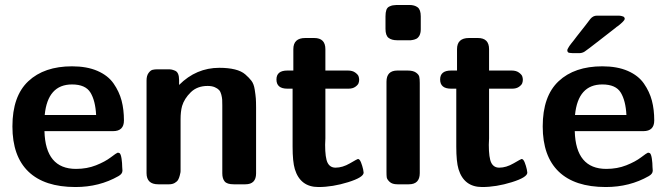

<svg xmlns="http://www.w3.org/2000/svg" viewBox="-20 -742 2686 773"><path d="M30 -233Q30 -355 94 -415Q158 -475 270 -475Q330 -475 372.5 -456.5Q415 -438 437.5 -405.5Q460 -373 469.5 -337Q479 -301 479 -257Q479 -214 435 -214H159Q163 -62 286 -62Q330 -62 366.5 -76.5Q403 -91 426 -108.5Q449 -126 453 -127H457L462 -125Q467 -120 469.5 -102.5Q472 -85 472 -70L473 -55Q473 -42 457 -33Q380 11 284 11Q159 11 94.5 -51Q30 -113 30 -233ZM160 -279H367Q364 -337 344 -369.5Q324 -402 270 -402Q172 -402 160 -279Z M570 -45V-418Q570 -437 578 -448Q586 -459 594.5 -461Q603 -463 615 -463H655Q665 -463 670.5 -462Q676 -461 684.5 -457.5Q693 -454 697 -444.5Q701 -435 701 -420V-400Q770 -469 863 -469Q899 -469 925.5 -462.5Q952 -456 967.5 -442.5Q983 -429 992.5 -416.5Q1002 -404 1005.5 -381.5Q1009 -359 1010 -345.5Q1011 -332 1011 -308V-44Q1011 0 968 0H921Q894 0 884.5 -11.5Q875 -23 875 -44V-318Q875 -333 874.5 -341Q874 -349 871 -361Q868 -373 862 -379.5Q856 -386 844.5 -391Q833 -396 816 -396Q774 -396 748 -370.5Q722 -345 713 -315Q707 -293 707 -261V-53Q707 -51 706.5 -47.5Q706 -44 703.5 -34.5Q701 -25 697 -18Q693 -11 683.5 -5.5Q674 0 661 0H617Q570 0 570 -45Z M1093 -422Q1093 -458 1137 -458H1161V-544Q1161 -589 1209 -589H1245Q1290 -589 1290 -544V-458H1381Q1399 -458 1410 -450Q1421 -442 1423.5 -435Q1426 -428 1426 -421Q1426 -414 1423.5 -407Q1421 -400 1410.5 -392.5Q1400 -385 1383 -385H1290V-185Q1290 -180 1289.5 -172Q1289 -164 1289 -159Q1289 -106 1299 -86.5Q1309 -67 1331 -67Q1359 -67 1389 -84.5Q1419 -102 1421 -102Q1428 -102 1433.5 -88Q1439 -74 1442 -60L1444 -47Q1444 -28 1381.5 -8.5Q1319 11 1262 11Q1189 11 1167 -61Q1158 -91 1158 -152V-385H1137Q1093 -385 1093 -422Z M1532 -626V-676Q1532 -692 1535.5 -702Q1539 -712 1548 -716Q1557 -720 1561.5 -720.5Q1566 -721 1577 -722H1628Q1649 -722 1661.5 -712.5Q1674 -703 1674 -676V-624Q1674 -616 1672.5 -609.5Q1671 -603 1668.5 -598.5Q1666 -594 1662.5 -590.5Q1659 -587 1655.5 -585.5Q1652 -584 1647.5 -582.5Q1643 -581 1640.5 -581Q1638 -581 1634 -580H1630H1578Q1557 -580 1544.5 -589.5Q1532 -599 1532 -626ZM1536 -50V-413Q1536 -458 1580 -458H1621Q1643 -458 1654.5 -450Q1666 -442 1668 -433Q1670 -424 1670 -408V-45Q1670 0 1626 0H1580Q1559 0 1548.5 -10Q1538 -20 1537 -28Q1536 -36 1536 -50Z M1752 -422Q1752 -458 1796 -458H1820V-544Q1820 -589 1868 -589H1904Q1949 -589 1949 -544V-458H2040Q2058 -458 2069 -450Q2080 -442 2082.5 -435Q2085 -428 2085 -421Q2085 -414 2082.5 -407Q2080 -400 2069.5 -392.5Q2059 -385 2042 -385H1949V-185Q1949 -180 1948.5 -172Q1948 -164 1948 -159Q1948 -106 1958 -86.5Q1968 -67 1990 -67Q2018 -67 2048 -84.5Q2078 -102 2080 -102Q2087 -102 2092.5 -88Q2098 -74 2101 -60L2103 -47Q2103 -28 2040.5 -8.5Q1978 11 1921 11Q1848 11 1826 -61Q1817 -91 1817 -152V-385H1796Q1752 -385 1752 -422Z M2264 -540Q2264 -542 2265 -544Q2266 -546 2268 -549.5Q2270 -553 2272.5 -557Q2275 -561 2280 -567Q2285 -573 2290 -579.5Q2295 -586 2302.5 -596Q2310 -606 2317.5 -615Q2325 -624 2336 -638.5Q2347 -653 2357 -666Q2368 -679 2383 -679H2470Q2482 -679 2492 -674L2495 -669V-665Q2494 -658 2469 -638Q2461 -633 2457 -629Q2431 -609 2394 -580Q2344 -541 2334 -534.5Q2324 -528 2312 -528H2286Q2285 -528 2280.5 -528.5Q2276 -529 2274 -529Q2272 -529 2269.5 -530Q2267 -531 2265.5 -533.5Q2264 -536 2264 -540ZM2165 -233Q2165 -355 2229 -415Q2293 -475 2405 -475Q2465 -475 2507.5 -456.5Q2550 -438 2572.5 -405.5Q2595 -373 2604.5 -337Q2614 -301 2614 -257Q2614 -214 2570 -214H2294Q2298 -62 2421 -62Q2465 -62 2501.5 -76.5Q2538 -91 2561 -108.5Q2584 -126 2588 -127H2592L2597 -125Q2602 -120 2604.5 -102.5Q2607 -85 2607 -70L2608 -55Q2608 -42 2592 -33Q2515 11 2419 11Q2294 11 2229.5 -51Q2165 -113 2165 -233ZM2295 -279H2502Q2499 -337 2479 -369.5Q2459 -402 2405 -402Q2307 -402 2295 -279Z"/></svg>

Font: CMU Sans Serif
Style: Bold
Weight: 700
Version: Version 0.7.0